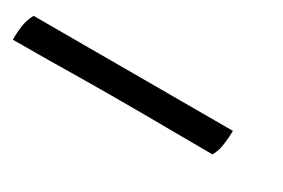

<svg xmlns="http://www.w3.org/2000/svg" viewBox="-47 -89 601 408"><g transform="rotate(30 253.5 115.0)"><path d="M-43 148Q-43 129 -40.5 112.5Q-38 96 -30 82H459Q459 96 456.5 115.5Q454 135 446 147Q390 147 350 146.5Q310 146 274.5 146Q239 146 195 146Q157 146 122 146.5Q87 147 47.5 147.5Q8 148 -43 148Z"/></g></svg>

Font: Vollkorn
Style: Bold Italic
Weight: 700
Italic angle: -11°
Designer: Friedrich Althausen
Foundry: Friedrich Althausen
Version: Version 5.000; ttfautohint (v1.8.3)